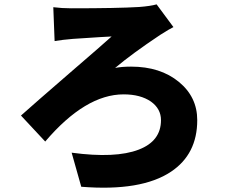

<svg xmlns="http://www.w3.org/2000/svg" viewBox="-20 -799 1040 879"><path d="M224 -766Q264 -761 306 -761Q517 -761 617 -767Q669 -771 697 -779L774 -675Q757 -667 713 -639Q584 -553 507 -488Q537 -494 580 -494Q714 -494 799 -424Q883 -355 883 -249Q883 -93 763 -13Q627 78 352 56L308 -100Q509 -73 615 -114Q717 -153 717 -249Q717 -301 671 -334Q623 -367 546 -367Q371 -367 187 -151L76 -270Q134 -322 297 -463Q456 -600 491 -632Q479 -632 314 -621Q265 -617 230 -611Z"/></svg>

Font: Source Han Sans CN Heavy
Style: Bold
Weight: 900
Designer: Ryoko NISHIZUKA (kana & ideographs); Paul D. Hunt (Latin, Greek & Cyrillic); Wenlong ZHANG (bopomofo); Sandoll Communica
Foundry: Adobe Systems Incorporated
Version: Version 1.000;PS 1;hotconv 1.0.78;makeotf.lib2.5.61930